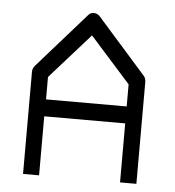

<svg xmlns="http://www.w3.org/2000/svg" viewBox="-45 -639 575 632"><g transform="rotate(5 243.0 -323.0)"><path d="M107 -244V-49H54V-387Q54 -397.5 62 -407L221.5 -588Q228.5 -597 239.5 -597Q252 -597 260 -588L421 -406Q428.5 -398 428.5 -385V-49H374.5V-244ZM108 -300H374.5V-373L240.5 -523L108 -374Z"/></g></svg>

Font: 3270 Nerd Font Mono SemCond
Style: Regular
Weight: 400
Monospace: yes
Version: Version 3.0.1;Nerd Fonts 3.1.1